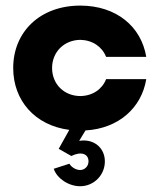

<svg xmlns="http://www.w3.org/2000/svg" viewBox="-20 -455 565 682"><path d="M265.1 -113.8C207 -114.3 165 -156.7 165 -213.4C165 -270 207 -312.5 265.1 -313.5C308.6 -312.5 342.8 -289.1 356.9 -252.9H499.5C481.9 -360.4 393.6 -435.1 265.1 -435.1C121.6 -435.1 26.9 -341.3 26.9 -213.4C26.9 -97.7 104.5 -9.3 226.1 6.3L188.5 73.7L233.4 99.1C267.6 82 294.4 90.8 294.4 118.2C294.4 135.3 281.2 148.9 264.6 148.9C250.5 148.9 233.4 139.2 226.6 126.5L170.9 144.5C182.1 178.7 223.6 206.5 264.6 206.5C313.5 206.5 352.5 167 352.5 118.2C352.5 69.3 312 36.6 261.2 45.4L283.7 8.3C401.9 1.5 482.9 -72.3 499.5 -173.8H356.9C342.8 -137.7 308.6 -114.3 265.1 -113.8Z"/></svg>

Font: Now ExtraBold
Style: Regular
Weight: 800
Designer: Alfredo Marco Pradil
Foundry: Alfredo Marco Pradil
Version: Version 1.200;hotconv 1.0.109;makeotfexe 2.5.65596